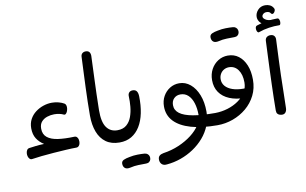

<svg xmlns="http://www.w3.org/2000/svg" viewBox="-105 -1105 2484 1560"><g transform="rotate(-10 1137.5 -325.0)"><path d="M83 9Q71 11 62.5 3Q54 -5 50 -18.5Q46 -32 47.5 -46Q49 -60 55.5 -70.5Q62 -81 75 -83Q97 -86 129 -90Q161 -94 199 -95Q162 -118 140 -152.5Q118 -187 118 -238Q118 -280 135.5 -312.5Q153 -345 182.5 -367.5Q212 -390 247.5 -402Q283 -414 319 -414Q348 -414 374 -407Q400 -400 419 -389Q428 -384 431.5 -372.5Q435 -361 433.5 -347.5Q432 -334 427 -322Q422 -310 414.5 -304Q407 -298 398 -302Q385 -309 364.5 -313.5Q344 -318 321 -318Q291 -318 262.5 -308.5Q234 -299 215.5 -278Q197 -257 197 -221Q197 -174 228.5 -148.5Q260 -123 317 -115Q374 -107 450 -110Q464 -111 472.5 -102Q481 -93 483.5 -79Q486 -65 483.5 -51.5Q481 -38 473 -29Q465 -20 453 -20Q416 -20 366 -17Q316 -14 262 -10Q208 -6 161 -1Q114 4 83 9Z M806 0Q739 0 694.5 -32Q650 -64 628 -122Q606 -180 606 -257Q606 -317 607.5 -372.5Q609 -428 611 -484.5Q613 -541 616 -604Q619 -667 622 -740Q623 -758 634 -767.5Q645 -777 662 -777Q700 -777 701 -734Q699 -683 697 -633.5Q695 -584 693 -531.5Q691 -479 689 -419Q687 -359 686 -287Q685 -190 716.5 -145.5Q748 -101 806 -101ZM806 0V-101L824 -89V-11Z M806 0V-101Q853 -101 881.5 -125.5Q910 -150 924 -189Q938 -228 942 -272Q946 -316 944 -356Q943 -376 953.5 -387.5Q964 -399 983 -399Q1005 -399 1015.5 -385Q1026 -371 1027 -343Q1029 -267 1016 -204Q1003 -141 975 -95.5Q947 -50 905 -25Q863 0 806 0ZM806 0 788 -11V-89L806 -101ZM857 216Q826 223 811 210.5Q796 198 796 174Q796 153 815.5 144Q835 135 865 130Q898 123 930.5 122.5Q963 122 988 124Q1004 125 1014 133.5Q1024 142 1027 154Q1030 166 1027 178Q1024 190 1014 198Q1004 206 988 206Q959 206 924 207Q889 208 857 216Z M1155 242Q1127 246 1111.5 231.5Q1096 217 1096 192Q1096 172 1107.5 161.5Q1119 151 1141 147Q1210 137 1270.5 111Q1331 85 1377.5 49Q1424 13 1450 -28Q1476 -69 1476 -110Q1476 -164 1462.5 -207Q1449 -250 1423 -274.5Q1397 -299 1359 -299Q1327 -299 1306 -278.5Q1285 -258 1285 -223Q1285 -181 1321 -154Q1357 -127 1430 -114Q1503 -101 1614 -101V0Q1486 0 1396 -26Q1306 -52 1258.5 -102Q1211 -152 1211 -225Q1211 -272 1231.5 -309Q1252 -346 1287 -368Q1322 -390 1365 -390Q1416 -390 1456.5 -356Q1497 -322 1520.5 -262.5Q1544 -203 1544 -125Q1544 -64 1522.5 -10.5Q1501 43 1463 87Q1425 131 1375.5 164Q1326 197 1269.5 217Q1213 237 1155 242ZM1614 0V-101L1633 -83V-16Z M1928 -259 1915 -182Q1902 -181 1892.5 -180.5Q1883 -180 1873 -180Q1799 -180 1745 -202.5Q1691 -225 1662 -267Q1633 -309 1633 -368Q1633 -418 1654.5 -457.5Q1676 -497 1712.5 -520Q1749 -543 1793 -543Q1844 -543 1881.5 -514.5Q1919 -486 1940 -435Q1961 -384 1961 -315Q1961 -244 1932 -186Q1903 -128 1853.5 -86.5Q1804 -45 1742 -22.5Q1680 0 1614 0L1596 -10V-86L1614 -101Q1667 -102 1716 -117Q1765 -132 1804 -159Q1843 -186 1866 -223Q1889 -260 1889 -305Q1889 -370 1861 -409Q1833 -448 1786 -448Q1763 -448 1744 -437Q1725 -426 1714 -406.5Q1703 -387 1703 -363Q1703 -330 1724 -306Q1745 -282 1783 -269Q1821 -256 1872 -256Q1885 -256 1899 -257Q1913 -258 1928 -259ZM1742 -671Q1711 -664 1696 -676.5Q1681 -689 1681 -713Q1681 -734 1700.5 -743Q1720 -752 1750 -757Q1783 -764 1815.5 -764.5Q1848 -765 1873 -763Q1889 -762 1899 -753.5Q1909 -745 1912 -733Q1915 -721 1912 -709Q1909 -697 1899 -689Q1889 -681 1873 -681Q1844 -681 1809 -680Q1774 -679 1742 -671Z M2145 7Q2138 7 2127 4Q2116 1 2108 -8Q2100 -17 2100 -36Q2100 -85 2101.5 -137.5Q2103 -190 2104.5 -246Q2106 -302 2108.5 -361Q2111 -420 2113.5 -481.5Q2116 -543 2119 -607Q2120 -627 2132.5 -636.5Q2145 -646 2162 -646Q2184 -646 2194 -633.5Q2204 -621 2203 -604Q2201 -557 2199 -513Q2197 -469 2195 -420.5Q2193 -372 2191 -311Q2189 -235 2188 -168Q2187 -101 2185 -40Q2185 -29 2181 -18Q2177 -7 2168.5 0Q2160 7 2145 7ZM2208 -735Q2162 -731 2133.5 -741.5Q2105 -752 2092 -771Q2079 -790 2079 -811Q2079 -842 2102.5 -867.5Q2126 -893 2163 -893Q2184 -893 2202 -884.5Q2220 -876 2231 -856Q2236 -848 2233 -838Q2230 -828 2223.5 -820.5Q2217 -813 2209 -813Q2203 -813 2198 -820Q2192 -830 2183 -833Q2174 -836 2164 -836Q2148 -836 2137 -826.5Q2126 -817 2126 -805Q2126 -789 2152.5 -775Q2179 -761 2243 -770ZM2077 -686Q2070 -683 2064.5 -690Q2059 -697 2057 -708Q2055 -719 2057.5 -729Q2060 -739 2069 -742Q2111 -757 2156 -763.5Q2201 -770 2243 -770Q2251 -770 2255.5 -761Q2260 -752 2260.5 -741Q2261 -730 2258 -721.5Q2255 -713 2249 -713Q2207 -714 2163 -707.5Q2119 -701 2077 -686Z"/></g></svg>

Font: Playpen Sans Arabic
Style: Regular
Weight: 400
Designer: Azza Alameddine, Laura Meseguer, Veronika Burian, José Scaglione
Foundry: TypeTogether
Version: Version 2.000